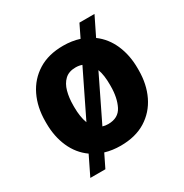

<svg xmlns="http://www.w3.org/2000/svg" viewBox="-156 -718 874 911"><g transform="rotate(-30 281.5 -262.0)"><path d="M28.8 -258.8V-269Q28.8 -346.2 58.1 -407Q87.4 -467.8 143.6 -502.9Q199.7 -538.1 280.8 -538.1Q328.6 -538.1 369.6 -524.9L403.3 -594.2H485.8L435.5 -491.7Q483.9 -456.1 509 -398.2Q534.2 -340.3 534.2 -269V-258.8Q534.2 -181.6 504.9 -120.8Q475.6 -60.1 419.4 -25.1Q363.3 9.8 281.7 9.8Q236.3 9.8 197.3 -2L162.1 69.8H79.6L130.4 -34.2Q80.6 -69.3 54.7 -127.9Q28.8 -186.5 28.8 -258.8ZM181.6 -269V-258.8Q181.6 -232.9 185.1 -210Q188.5 -187 195.8 -168.5L315.4 -413.6Q299.8 -419.4 280.8 -419.4Q243.7 -419.4 221.9 -398.9Q200.2 -378.4 190.9 -344.2Q181.6 -310.1 181.6 -269ZM381.3 -269Q381.3 -292.5 378.4 -314.2Q375.5 -335.9 368.7 -354L251.5 -113.3Q265.1 -108.9 281.7 -108.9Q337.4 -108.9 359.4 -152.3Q381.3 -195.8 381.3 -258.8Z"/></g></svg>

Font: Vazirmatn UI ExtraBold
Style: Regular
Weight: 800
Designer: Saber Rastikerdar
Foundry: Saber Rastikerdar
Version: Version 33.003